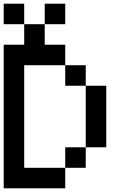

<svg xmlns="http://www.w3.org/2000/svg" viewBox="-20 -1020 707 1040"><path d="M555.6 -222.2H444.4V-555.6H555.6ZM333.3 -888.9H222.2V-1000H333.3ZM222.2 -777.8H333.3V-666.7H111.1V-111.1H333.3V0H0V-777.8H111.1V-888.9H222.2ZM111.1 -888.9H0V-1000H111.1ZM444.4 -111.1H333.3V-222.2H444.4ZM444.4 -555.6H333.3V-666.7H444.4Z"/></svg>

Font: Pixeloid Mono
Style: Regular
Weight: 400
Monospace: yes
Designer: GGBotNet
Foundry: GGBotNet
Version: 0.5